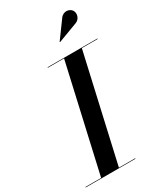

<svg xmlns="http://www.w3.org/2000/svg" viewBox="-281 -1079 995 1169"><g transform="rotate(-30 216.5 -494.5)"><path d="M404 -896C435.5 -906 448 -944 432.5 -968.5C419 -990.5 377.5 -1000.5 352.5 -967L264.5 -846.5L266.5 -844.5ZM-41 -3.5V0H309V-3.5H194.5L363 -746.5H474V-750H124V-746.5H238L69.5 -3.5Z"/></g></svg>

Font: Bodoni* 48pt Medium
Style: Italic
Weight: 500
Italic angle: -13°
Version: Version 2.3